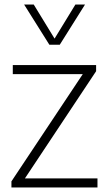

<svg xmlns="http://www.w3.org/2000/svg" viewBox="-20 -828 479 848"><path d="M30.5 0V-27L345.5 -500.5H36.5V-540.5H404.5V-513.5L90 -40H410.5V0ZM198 -630.5 86.5 -808H129L221 -657.5L313 -808H355.5L244 -630.5Z"/></svg>

Font: Encode Sans XLt
Style: Regular
Weight: 200
Designer: Multiple Designers
Foundry: Impallari Type
Version: Version 3.002; ttfautohint (v1.8.3) -l 8 -r 50 -G 200 -x 14 